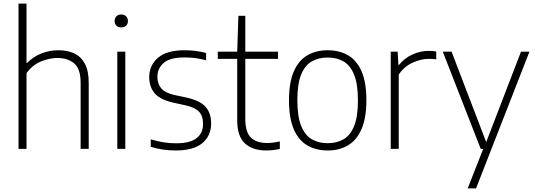

<svg xmlns="http://www.w3.org/2000/svg" viewBox="-20 -828 2976 1068"><path d="M83 0V-808H127.5V-478H131Q166 -513.5 210.8 -531Q255.5 -548.5 305.5 -548.5Q354.5 -548.5 392.2 -531.2Q430 -514 451.8 -474.2Q473.5 -434.5 473.5 -367V0H428.5V-366.5Q428.5 -445 392.8 -475.2Q357 -505.5 299 -505.5Q256 -505.5 208.8 -486.5Q161.5 -467.5 127.5 -421.5V0Z M632.5 0V-540.5H677V0ZM654.5 -675.5Q638 -675.5 627.8 -685Q617.5 -694.5 617.5 -711Q617.5 -727.5 627.8 -737.5Q638 -747.5 654.5 -747.5Q671 -747.5 681.2 -737.5Q691.5 -727.5 691.5 -711Q691.5 -694.5 681.2 -685Q671 -675.5 654.5 -675.5Z M958 9Q883 9 818.5 -11.5V-53Q858.5 -41 891.8 -36Q925 -31 959.5 -31Q1037 -31 1073.2 -59.2Q1109.5 -87.5 1109.5 -139Q1109.5 -183.5 1086.5 -207.2Q1063.5 -231 1010.5 -242.5L944 -257Q871 -273.5 840.5 -309Q810 -344.5 810 -399.5Q810 -463.5 858.2 -506Q906.5 -548.5 1006.5 -548.5Q1068.5 -548.5 1126.5 -533.5V-492.5Q1093 -501.5 1065.5 -505Q1038 -508.5 1007 -508.5Q925 -508.5 890.2 -477.8Q855.5 -447 855.5 -401.5Q855.5 -362.5 876.5 -337Q897.5 -311.5 950.5 -299.5L1017 -285.5Q1093 -268.5 1123.8 -233.5Q1154.5 -198.5 1154.5 -142Q1154.5 -72 1105.2 -31.5Q1056 9 958 9Z M1461.5 9Q1385 9 1342.2 -30.5Q1299.5 -70 1299.5 -158.5V-500.5H1191.5V-540.5H1299.5L1306 -740H1344.5V-540.5H1526.5V-500.5H1344.5V-166Q1344.5 -92.5 1375.8 -62.5Q1407 -32.5 1467 -32.5Q1497 -32.5 1536.5 -41.5V0.5Q1498.5 9 1461.5 9Z M1802.5 9Q1738 9 1689.5 -19.2Q1641 -47.5 1614.2 -109Q1587.5 -170.5 1587.5 -270Q1587.5 -369 1614.2 -430.5Q1641 -492 1689.5 -520.2Q1738 -548.5 1802.5 -548.5Q1867.5 -548.5 1916 -520.5Q1964.5 -492.5 1991.2 -431.2Q2018 -370 2018 -270Q2018 -171.5 1991 -109.8Q1964 -48 1915.8 -19.5Q1867.5 9 1802.5 9ZM1802.5 -31.5Q1854 -31.5 1891.8 -53.8Q1929.5 -76 1950.2 -128Q1971 -180 1971 -269Q1971 -359 1950.2 -411.2Q1929.5 -463.5 1891.8 -485.8Q1854 -508 1802.5 -508Q1751.5 -508 1713.5 -486Q1675.5 -464 1654.8 -412.2Q1634 -360.5 1634 -271.5Q1634 -181.5 1654.8 -129Q1675.5 -76.5 1713.5 -54Q1751.5 -31.5 1802.5 -31.5Z M2153.5 0V-540.5H2192L2196 -467.5H2200Q2230 -505 2274.2 -525Q2318.5 -545 2364.5 -545Q2387.5 -545 2406.5 -541.5V-498Q2396 -499.5 2385.8 -500Q2375.5 -500.5 2363 -500.5Q2321 -500.5 2274.2 -479Q2227.5 -457.5 2198 -413V0Z M2654 0 2443 -540.5H2492L2684.5 -37.5L2878 -540.5H2925L2628 220H2581.5L2668 0Z"/></svg>

Font: Encode Sans XLt
Style: Regular
Weight: 200
Designer: Multiple Designers
Foundry: Impallari Type
Version: Version 3.002; ttfautohint (v1.8.3) -l 8 -r 50 -G 200 -x 14 